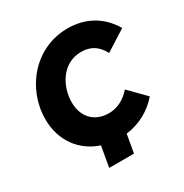

<svg xmlns="http://www.w3.org/2000/svg" viewBox="-192 -862 1105 1153"><g transform="rotate(-30 361.0 -285.5)"><path d="M234 140H406L428 14C518 3 599 -40 660 -110L551 -221C508 -171 455 -145 397 -145C298 -145 236 -213 236 -312C236 -428 308 -548 435 -548C503 -548 547 -518 579 -458L722 -549C652 -667 545 -711 435 -711C207 -711 48 -515 48 -304C48 -155 132 -44 259 -2Z"/></g></svg>

Font: Fixel Display ExtraBold
Style: Italic
Weight: 800
Italic angle: -10°
Designer: AlfaBravo + MacPaw
Foundry: Kyrylo Tkachov, Marchela Mozhyna, Serhii Makarenko, Maria Weinstein, Zakhar Kryvoshyya
Version: Version 1.210;Glyphs 3.2 (3217)